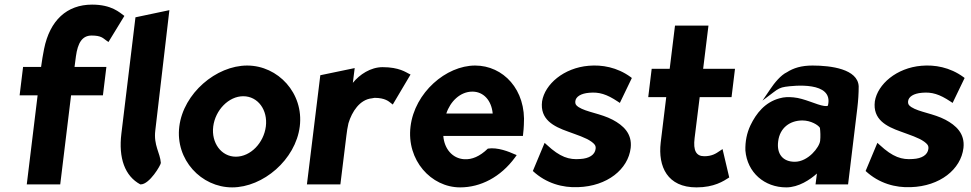

<svg xmlns="http://www.w3.org/2000/svg" viewBox="-20 -789 4206 832"><path d="M519 -720C498 -735 464 -769 379 -769C270 -769 196 -701 171 -577C166 -552 162 -528 158 -499H80L65 -376H143L96 10H241L288 -376H426L441 -499H303L309 -545C317 -603 336 -635 377 -635C418 -635 426 -624 440 -614L450 -607Z M588 10H590C628 10 677 -74 677 -83C674 -127 645 -159 653 -224L714 -745L567 -714L506 -210C493 -104 521 -26 588 10Z M904 -241C913 -312 971 -372 1034 -372C1098 -372 1141 -312 1132 -241C1123 -170 1066 -110 1002 -110C939 -110 895 -170 904 -241ZM757 -241C739 -97 852 23 986 23C1120 23 1261 -97 1279 -241C1297 -385 1185 -505 1051 -505C917 -505 775 -385 757 -241Z M1759 -466 1751 -470C1740 -475 1710 -498 1638 -498C1586 -498 1538 -466 1509 -430L1517 -494L1368 -463L1310 10H1455L1481 -201C1483 -220 1486 -237 1490 -255C1505 -305 1539 -358 1592 -363C1595 -363 1600 -365 1603 -365C1649 -365 1665 -349 1673 -343L1682 -336Z M1901 -200H2246L2247 -210C2248 -222 2250 -235 2250 -247C2261 -401 2160 -505 2039 -505C1913 -505 1777 -388 1759 -241C1741 -95 1848 23 1974 23C2062 23 2149 -21 2212 -107L2219 -117L2209 -121C2187 -131 2136 -152 2094 -145C2059 -111 2025 -97 1992 -99C1940 -102 1905 -145 1901 -200ZM2115 -297H1914C1931 -349 1974 -392 2027 -392C2076 -392 2110 -353 2115 -297Z M2289 -48C2347 6 2419 25 2485 22C2611 18 2702 -55 2713 -148C2720 -211 2680 -246 2635 -270C2584 -297 2521 -303 2487 -325C2475 -333 2472 -339 2473 -350C2475 -370 2497 -384 2533 -387C2576 -391 2609 -381 2657 -349L2666 -343L2718 -451L2713 -455C2654 -498 2588 -509 2531 -504C2423 -495 2341 -424 2329 -350C2319 -271 2379 -241 2441 -219C2481 -204 2518 -193 2543 -175C2555 -166 2563 -159 2561 -144C2558 -118 2533 -102 2494 -100C2446 -96 2407 -108 2350 -161L2340 -170Z M3140 -20 3111 -143 3099 -135C3082 -123 3064 -112 3032 -112C2997 -112 2983 -136 2990 -191L3012 -368H3150L3165 -491H3027L3050 -678H2905L2882 -491H2804L2789 -368H2867L2843 -171C2831 -67 2872 23 2998 23C3075 23 3115 -4 3140 -20Z M3390 -476C3364 -464 3336 -430 3318 -403L3284 -353L3333 -390C3350 -403 3362 -410 3383 -413C3418 -418 3592 -438 3568 -333C3568 -331 3567 -328 3551 -330C3520 -334 3465 -363 3419 -367C3397 -369 3379 -369 3358 -363C3295 -346 3257 -298 3232 -246C3216 -212 3209 -176 3210 -137C3218 -41 3293 23 3387 23C3441 23 3491 -11 3520 -37L3514 10H3655L3695 -320C3699 -354 3701 -384 3701 -415C3697 -490 3581 -505 3501 -505C3452 -505 3418 -494 3390 -476ZM3424 -88C3373 -88 3345 -121 3352 -176C3359 -236 3404 -267 3457 -267C3494 -267 3526 -247 3533 -235C3535 -219 3536 -198 3534 -179C3531 -151 3482 -88 3424 -88Z M3731 -48C3789 6 3861 25 3927 22C4053 18 4144 -55 4155 -148C4162 -211 4122 -246 4077 -270C4026 -297 3963 -303 3929 -325C3917 -333 3914 -339 3915 -350C3917 -370 3939 -384 3975 -387C4018 -391 4051 -381 4099 -349L4108 -343L4160 -451L4155 -455C4096 -498 4030 -509 3973 -504C3865 -495 3783 -424 3771 -350C3761 -271 3821 -241 3883 -219C3923 -204 3960 -193 3985 -175C3997 -166 4005 -159 4003 -144C4000 -118 3975 -102 3936 -100C3888 -96 3849 -108 3792 -161L3782 -170Z"/></svg>

Font: Bluebird
Style: SfBdNrwObl
Weight: 700
Designer: Jasper
Foundry: Cannot Into Space Fonts
Version: Version 0.98